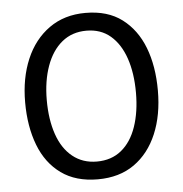

<svg xmlns="http://www.w3.org/2000/svg" viewBox="-46 -625 648 680"><g transform="rotate(-5 277.5 -284.5)"><path d="M436 -283Q436 -353 418 -405.5Q400 -458 365.5 -487.5Q331 -517 280 -517Q229 -517 193 -487.5Q157 -458 138 -405Q119 -352 119 -284Q119 -215 137 -162.5Q155 -110 191 -81Q227 -52 277 -52Q329 -52 364.5 -81Q400 -110 418 -162.5Q436 -215 436 -283ZM514 -284Q514 -197 486 -130.5Q458 -64 405 -26.5Q352 11 275 11Q197 11 145 -26.5Q93 -64 67.5 -130.5Q42 -197 42 -283Q42 -369 70.5 -436Q99 -503 153 -541.5Q207 -580 282 -580Q361 -580 412 -541.5Q463 -503 488.5 -437Q514 -371 514 -284Z"/></g></svg>

Font: Yaldevi
Style: Regular
Weight: 400
Designer: Sol Matas, Rajitha Manaperi, Kosala Senevirathne
Foundry: Mooniak
Version: Version 1.100